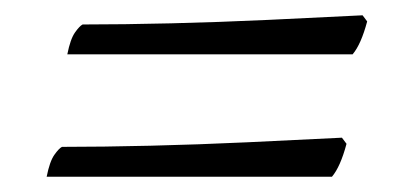

<svg xmlns="http://www.w3.org/2000/svg" viewBox="-20 -406 532 251"><path d="M68 -335Q72 -355 78 -363.5Q84 -372 88 -374Q141 -374 203.5 -375.5Q266 -377 330.5 -380Q395 -383 454 -386L460 -378Q452 -348 441 -335ZM41 -175Q45 -195 51 -203.5Q57 -212 61 -214Q114 -214 176.5 -215.5Q239 -217 303.5 -220Q368 -223 427 -226L433 -218Q425 -188 414 -175Z"/></svg>

Font: Texturina Thin
Style: Italic
Weight: 100
Italic angle: -11°
Designer: Guillermo Torres Carreño
Foundry: Omnibus-Type
Version: Version 1.002; ttfautohint (v1.8.3)